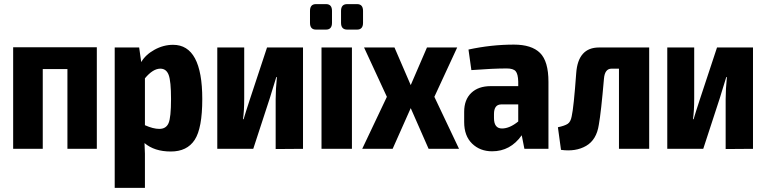

<svg xmlns="http://www.w3.org/2000/svg" viewBox="-20 -724 3726 934"><path d="M451 -494V0H308V-388H188V0H44V-494Z M822 -506Q964 -506 964 -242Q964 -100 927 -43.5Q890 13 811 13Q731 13 683 -28Q686 26 685 71V190H538V-493H657L667 -422Q688 -458 731.5 -482Q775 -506 822 -506ZM755 -97Q788 -97 800 -125Q812 -153 812 -242Q812 -329 800.5 -359.5Q789 -390 760 -390Q724 -390 685 -343V-115Q725 -97 755 -97Z M1454 0 1321 1V-242Q1321 -289 1327 -349H1324Q1320 -336 1314 -316.5Q1308 -297 1301.5 -276Q1295 -255 1293 -248L1212 0H1037V-493H1168V-245Q1168 -184 1162 -144H1165Q1174 -175 1195 -239L1279 -493H1454Z M1517 -704H1566Q1595 -704 1595 -671V-613Q1595 -580 1566 -580H1517Q1488 -580 1488 -613V-671Q1488 -704 1517 -704ZM1669 -704H1717Q1746 -704 1746 -671V-613Q1746 -580 1717 -580H1669Q1639 -580 1639 -613V-671Q1639 -704 1669 -704ZM1692 0H1544V-493H1692Z M2065 0 1978 -198 1890 0H1742L1862 -253L1751 -493H1899L1978 -310L2057 -493H2204L2093 -253L2213 0Z M2480 -507Q2566 -507 2607 -466.5Q2648 -426 2648 -326V0H2531L2518 -66Q2463 12 2374 12Q2315 12 2276.5 -25.5Q2238 -63 2238 -130V-180Q2238 -239 2272.5 -272Q2307 -305 2367 -305H2501V-327Q2500 -364 2488.5 -377.5Q2477 -391 2445 -391Q2379 -391 2273 -383L2259 -483Q2370 -507 2480 -507ZM2422 -99Q2459 -99 2501 -133V-216H2417Q2383 -215 2383 -169V-150Q2383 -99 2422 -99Z M3138 -493V0H2991V-390H2955Q2922 -390 2918 -341Q2904 -178 2893 -117Q2882 -44 2831.5 -14.5Q2781 15 2709 5L2694 -105Q2727 -112 2741.5 -121.5Q2756 -131 2761 -158Q2771 -202 2783 -368Q2792 -493 2894 -493Z M3643 0 3510 1V-242Q3510 -289 3516 -349H3513Q3509 -336 3503 -316.5Q3497 -297 3490.5 -276Q3484 -255 3482 -248L3401 0H3226V-493H3357V-245Q3357 -184 3351 -144H3354Q3363 -175 3384 -239L3468 -493H3643Z"/></svg>

Font: exo2condensed_b
Style: Bold
Weight: 700
Width: 3
Designer: Natanael Gama
Version: Version 1.001;PS 001.001;hotconv 1.0.70;makeotf.lib2.5.58329